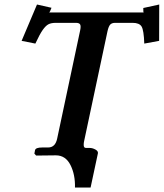

<svg xmlns="http://www.w3.org/2000/svg" viewBox="-20 -695 732 859"><path d="M359.4 -78.1Q354 -57.1 354.5 -45.2Q355 -33.2 364.3 -33.2H380.9Q393.6 -33.2 406.7 -26.1Q419.9 -19 418 -8.8L385.3 144H315.4Q316.9 86.4 295.2 43.2Q273.4 0 230 0L141.6 1L133.8 -7.8L136.7 -22.9Q139.2 -35.2 169.4 -35.2H195.3Q227.5 -35.2 235.8 -75.2L338.4 -558.1Q342.8 -578.1 338.6 -585.4Q334.5 -592.8 319.8 -592.8H230Q209 -592.8 196.8 -586.4Q184.6 -580.1 171.1 -561Q157.7 -542 138.2 -500L76.7 -512.2L145.5 -674.8L210.4 -660.2Q203.1 -640.1 199.7 -639.2H623Q620.6 -640.1 621.1 -659.2L692.4 -674.8L691.9 -512.2L625.5 -500Q623.5 -559.6 613.5 -576.2Q603.5 -592.8 573.2 -592.8H495.1Q480.5 -592.8 473.1 -585Q465.8 -577.1 460.9 -555.2Z"/></svg>

Font: Linux Libertine Slanted
Style: Semibold Slanted
Weight: 600
Designer: Philipp H. Poll
Foundry: Philipp H. Poll
Version: Version 5.1.1